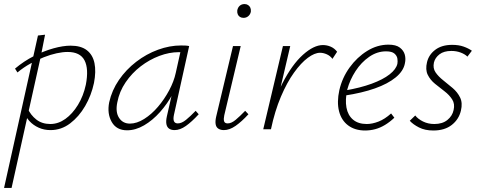

<svg xmlns="http://www.w3.org/2000/svg" viewBox="-38 -637 2367 946"><path d="M-18 289 149 -462 184 -466 161 -350 19 289ZM211 4Q179 4 152.5 -8Q126 -20 107.5 -40Q89 -60 80 -86L98 -103Q113 -70 141 -48Q169 -26 210 -26Q249 -26 284 -51Q319 -76 346 -120Q373 -164 385 -220Q400 -298 378.5 -339.5Q357 -381 295 -381Q271 -381 241 -374.5Q211 -368 178 -355Q145 -342 111.5 -323.5Q78 -305 48 -280L36 -299Q80 -336 129.5 -361Q179 -386 226 -399Q273 -412 310 -412Q361 -412 390 -389.5Q419 -367 427.5 -326Q436 -285 425 -228Q412 -167 381.5 -114.5Q351 -62 307.5 -29Q264 4 211 4Z M588 5Q536 5 512.5 -36Q489 -77 500 -133Q513 -192 548 -243Q583 -294 633 -332.5Q683 -371 740.5 -392Q798 -413 854 -413Q866 -413 876 -412.5Q886 -412 894 -410L819 -71Q810 -29 838 -29Q857 -29 878.5 -46.5Q900 -64 926 -91L941 -74Q907 -37 878 -16.5Q849 4 822 4Q806 4 795.5 -3Q785 -10 782 -25Q779 -40 784 -63L825 -243L852 -277Q841 -226 814 -176Q787 -126 750.5 -85Q714 -44 672 -19.5Q630 5 588 5ZM602 -28Q636 -28 672.5 -51Q709 -74 740.5 -111Q772 -148 795.5 -192Q819 -236 828 -278L854 -395L874 -378Q869 -379 860 -379.5Q851 -380 843 -380Q796 -380 747 -361.5Q698 -343 655 -310Q612 -277 581 -231.5Q550 -186 540 -133Q530 -85 548.5 -56.5Q567 -28 602 -28Z M1065 4Q1049 4 1038 -3Q1027 -10 1024.5 -25Q1022 -40 1027 -62L1110 -410H1148L1067 -69Q1063 -51 1066 -40Q1069 -29 1084 -29Q1102 -29 1123 -46.5Q1144 -64 1170 -91L1186 -74Q1153 -38 1123 -17Q1093 4 1065 4ZM1162 -549Q1152 -549 1144.5 -553.5Q1137 -558 1133.5 -566.5Q1130 -575 1131 -585Q1133 -599 1142.5 -608Q1152 -617 1167 -617Q1177 -617 1184.5 -612Q1192 -607 1195.5 -599Q1199 -591 1198 -580Q1196 -567 1186 -558Q1176 -549 1162 -549Z M1275 0Q1306 -134 1353.5 -226.5Q1401 -319 1454.5 -367Q1508 -415 1553 -415Q1573 -415 1591.5 -407Q1610 -399 1623 -382L1600 -347Q1589 -362 1572 -369.5Q1555 -377 1539 -377Q1512 -377 1478.5 -352Q1445 -327 1410.5 -279Q1376 -231 1346 -160.5Q1316 -90 1297 0ZM1259 0 1356 -410H1392L1296 0Z M1761 6Q1711 6 1677.5 -19Q1644 -44 1632.5 -89Q1621 -134 1634 -193Q1648 -254 1684.5 -304.5Q1721 -355 1771 -386Q1821 -417 1876 -417Q1913 -417 1932 -402.5Q1951 -388 1956.5 -367.5Q1962 -347 1957 -325Q1950 -287 1911.5 -255.5Q1873 -224 1809.5 -201.5Q1746 -179 1660 -166L1661 -191Q1737 -204 1793 -224.5Q1849 -245 1881.5 -270.5Q1914 -296 1920 -323Q1922 -334 1920 -348Q1918 -362 1905.5 -373Q1893 -384 1864 -384Q1820 -384 1781 -357Q1742 -330 1714 -287Q1686 -244 1673 -196Q1662 -145 1669 -107Q1676 -69 1701.5 -47.5Q1727 -26 1769 -26Q1796 -26 1827 -38Q1858 -50 1889 -78L1905 -57Q1883 -36 1859 -21.5Q1835 -7 1810.5 -0.5Q1786 6 1761 6Z M2097 6Q2056 6 2026.5 -9Q1997 -24 1981 -42L2008 -68Q2021 -51 2046 -38.5Q2071 -26 2102 -26Q2142 -26 2166.5 -46Q2191 -66 2197 -95Q2204 -125 2190 -147Q2176 -169 2152.5 -187Q2129 -205 2105.5 -224Q2082 -243 2069.5 -268.5Q2057 -294 2066 -331Q2075 -368 2107 -392Q2139 -416 2190 -416Q2222 -416 2246 -407.5Q2270 -399 2287 -387L2265 -358Q2253 -370 2232 -378Q2211 -386 2186 -386Q2149 -386 2127.5 -369.5Q2106 -353 2100 -329Q2094 -301 2108 -280.5Q2122 -260 2145.5 -241.5Q2169 -223 2192.5 -203Q2216 -183 2229 -156.5Q2242 -130 2233 -92Q2223 -49 2188 -21.5Q2153 6 2097 6Z"/></svg>

Font: Ysabeau Office ExtraLight
Style: Italic
Weight: 250
Italic angle: -12°
Designer: Christian Thalmann (Catharsis Fonts)
Version: Version 2.001;gftools[0.9.30]; featfreeze: tnum,lnum,ss02